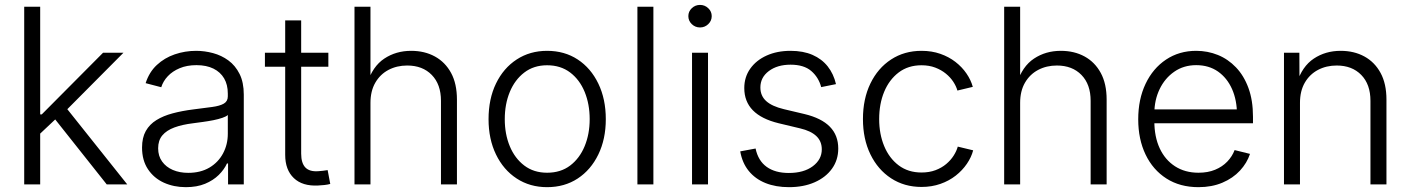

<svg xmlns="http://www.w3.org/2000/svg" viewBox="-20 -755 5775 786"><path d="M138.7 -202.6V-286.6H150.9L401.9 -539.1H485.4L236.8 -289.1L229.5 -288.1ZM79.1 0V-727.5H144.5V0ZM417 0 197.8 -276.4 244.6 -321.8 501 0Z M740.7 11.2Q691.4 11.2 650.6 -7.3Q609.9 -25.9 585.7 -62.3Q561.5 -98.6 561.5 -150.9Q561.5 -191.4 576.9 -218.8Q592.3 -246.1 620.4 -263.4Q648.4 -280.8 686.8 -291Q725.1 -301.3 771.5 -307.1Q817.4 -313 848.6 -317.1Q879.9 -321.3 896.2 -330.8Q912.6 -340.3 912.6 -360.4V-372.1Q912.6 -408.2 897.5 -434.1Q882.3 -460 853.8 -474.1Q825.2 -488.3 784.2 -488.3Q745.1 -488.3 715.6 -475.8Q686 -463.4 667 -443.1Q647.9 -422.9 640.1 -397.9L576.2 -414.6Q590.8 -460 622.1 -489Q653.3 -518.1 695.3 -532.5Q737.3 -546.9 783.2 -546.9Q817.4 -546.9 852.1 -537.6Q886.7 -528.3 915 -507.6Q943.4 -486.8 960.7 -452.4Q978 -418 978 -367.7V0H913.6V-85.9H909.2Q897.9 -61 875.5 -38.8Q853 -16.6 819.6 -2.7Q786.1 11.2 740.7 11.2ZM750.5 -47.4Q800.8 -47.4 837.2 -68.8Q873.5 -90.3 893.1 -127Q912.6 -163.6 912.6 -207.5V-284.2Q905.8 -277.8 889.9 -272.5Q874 -267.1 853.3 -262.9Q832.5 -258.8 811 -255.9Q789.6 -252.9 771 -250.5Q726.1 -245.1 693.8 -233.2Q661.6 -221.2 644.5 -200.7Q627.4 -180.2 627.4 -147.9Q627.4 -116.2 643.6 -93.8Q659.7 -71.3 687.5 -59.3Q715.3 -47.4 750.5 -47.4Z M1324.2 -539.1V-481.9H1064.5V-539.1ZM1147.5 -671.4H1212.9V-126Q1212.9 -87.4 1230.2 -69.3Q1247.6 -51.3 1283.7 -54.2Q1291.5 -54.7 1302 -55.9Q1312.5 -57.1 1321.3 -58.6L1332 -2Q1321.3 1 1308.1 2.4Q1294.9 3.9 1282.2 4.4Q1218.3 7.8 1182.9 -25.9Q1147.5 -59.6 1147.5 -121.1Z M1496.6 -334V0H1431.2V-727.5H1496.6V-413.1H1482.9Q1505.4 -483.4 1553.2 -515.1Q1601.1 -546.9 1663.1 -546.9Q1718.3 -546.9 1760.5 -523.7Q1802.7 -500.5 1826.7 -456.3Q1850.6 -412.1 1850.6 -347.2V0H1785.2V-342.3Q1785.2 -409.7 1747.6 -448.2Q1710 -486.8 1647 -486.8Q1604.5 -486.8 1570.3 -468.8Q1536.1 -450.7 1516.4 -416.5Q1496.6 -382.3 1496.6 -334Z M2219.7 11.2Q2149.4 11.2 2095.2 -24.2Q2041 -59.6 2010.5 -122.6Q1980 -185.5 1980 -267.1Q1980 -350.1 2010.5 -413.1Q2041 -476.1 2095.2 -511.5Q2149.4 -546.9 2219.7 -546.9Q2291 -546.9 2345 -511.5Q2398.9 -476.1 2429.4 -412.8Q2460 -349.6 2460 -267.1Q2460 -185.5 2429.4 -122.6Q2398.9 -59.6 2345 -24.2Q2291 11.2 2219.7 11.2ZM2219.7 -47.9Q2275.4 -47.9 2314.2 -77.4Q2353 -106.9 2373.5 -156.7Q2394 -206.5 2394 -267.1Q2394 -328.6 2373.5 -378.7Q2353 -428.7 2314 -458.3Q2274.9 -487.8 2219.7 -487.8Q2165 -487.8 2126.2 -458Q2087.4 -428.2 2066.9 -378.4Q2046.4 -328.6 2046.4 -267.1Q2046.4 -206.1 2066.9 -156.5Q2087.4 -106.9 2126.2 -77.4Q2165 -47.9 2219.7 -47.9Z M2654.8 -727.5V0H2589.4V-727.5Z M2813 0V-539.1H2878.4V0ZM2845.7 -642.6Q2826.2 -642.6 2812 -656.2Q2797.9 -669.9 2797.9 -689Q2797.9 -708 2812 -721.4Q2826.2 -734.9 2845.7 -734.9Q2865.2 -734.9 2879.4 -721.4Q2893.6 -708 2893.6 -689Q2893.6 -669.9 2879.4 -656.2Q2865.2 -642.6 2845.7 -642.6Z M3210 11.2Q3155.8 11.2 3113.8 -5.6Q3071.8 -22.5 3045.2 -55.2Q3018.6 -87.9 3010.3 -135.3L3073.2 -147Q3083.5 -97.2 3118.4 -72Q3153.3 -46.9 3209 -46.9Q3270.5 -46.9 3307.4 -74.5Q3344.2 -102.1 3344.2 -143.6Q3344.2 -176.8 3321.8 -198Q3299.3 -219.2 3255.4 -229.5L3167.5 -250.5Q3097.2 -267.6 3062 -303.5Q3026.9 -339.4 3026.9 -394.5Q3026.9 -439.5 3051.3 -473.9Q3075.7 -508.3 3118.4 -527.6Q3161.1 -546.9 3216.3 -546.9Q3268.1 -546.9 3306.2 -530.3Q3344.2 -513.7 3368.4 -483.2Q3392.6 -452.6 3402.3 -410.6L3341.8 -398.4Q3331.1 -438.5 3301 -464.4Q3271 -490.2 3216.3 -490.2Q3162.1 -490.2 3127.4 -464.1Q3092.8 -438 3092.8 -397Q3092.8 -362.8 3116.5 -341.3Q3140.1 -319.8 3189 -308.1L3273.4 -288.1Q3342.8 -271.5 3377.2 -236.3Q3411.6 -201.2 3411.6 -147Q3411.6 -100.1 3386 -64.5Q3360.4 -28.8 3314.9 -8.8Q3269.5 11.2 3210 11.2Z M3752.4 10.3Q3682.1 10.3 3627.9 -25.1Q3573.7 -60.5 3543.2 -123.3Q3512.7 -186 3512.7 -267.6Q3512.7 -350.1 3543.2 -413.1Q3573.7 -476.1 3627.9 -511.5Q3682.1 -546.9 3752.4 -546.9Q3794.4 -546.9 3829.3 -534.7Q3864.3 -522.5 3891.4 -501.5Q3918.5 -480.5 3936.5 -454.1Q3954.6 -427.7 3962.4 -399.4L3899.4 -384.3Q3894.5 -401.9 3882.6 -420.2Q3870.6 -438.5 3852.1 -453.6Q3833.5 -468.8 3808.6 -478.3Q3783.7 -487.8 3752.4 -487.8Q3697.8 -487.8 3658.9 -458.3Q3620.1 -428.7 3599.6 -379.2Q3579.1 -329.6 3579.1 -267.6Q3579.1 -206.5 3599.6 -157Q3620.1 -107.4 3658.9 -78.1Q3697.8 -48.8 3752.4 -48.8Q3784.2 -48.8 3809.6 -58.3Q3835 -67.9 3853.5 -83.5Q3872.1 -99.1 3884 -117.9Q3896 -136.7 3900.9 -154.8L3963.9 -139.6Q3956.5 -111.3 3938.2 -84.5Q3919.9 -57.6 3892.6 -36.1Q3865.2 -14.6 3829.8 -2.2Q3794.4 10.3 3752.4 10.3Z M4156.2 -334V0H4090.8V-727.5H4156.2V-413.1H4142.6Q4165 -483.4 4212.9 -515.1Q4260.7 -546.9 4322.8 -546.9Q4377.9 -546.9 4420.2 -523.7Q4462.4 -500.5 4486.3 -456.3Q4510.3 -412.1 4510.3 -347.2V0H4444.8V-342.3Q4444.8 -409.7 4407.2 -448.2Q4369.6 -486.8 4306.6 -486.8Q4264.2 -486.8 4230 -468.8Q4195.8 -450.7 4176 -416.5Q4156.2 -382.3 4156.2 -334Z M4886.2 11.2Q4810.5 11.2 4755.1 -24.2Q4699.7 -59.6 4669.7 -122.3Q4639.6 -185.1 4639.6 -266.6Q4639.6 -348.6 4669.7 -411.9Q4699.7 -475.1 4753.4 -511Q4807.1 -546.9 4877 -546.9Q4923.8 -546.9 4965.6 -530Q5007.3 -513.2 5039.8 -479.2Q5072.3 -445.3 5090.8 -394.8Q5109.4 -344.2 5109.4 -276.9V-250.5H4681.2V-307.1H5073.7L5043.9 -286.1Q5043.9 -344.7 5023.7 -390.4Q5003.4 -436 4966.1 -462.2Q4928.7 -488.3 4877 -488.3Q4825.7 -488.3 4787.1 -461.4Q4748.5 -434.6 4727.1 -389.9Q4705.6 -345.2 4705.6 -290.5V-258.8Q4705.6 -195.3 4727.5 -147.9Q4749.5 -100.6 4790.3 -74.2Q4831.1 -47.9 4886.2 -47.9Q4924.8 -47.9 4954.3 -60.1Q4983.9 -72.3 5004.2 -93.5Q5024.4 -114.7 5034.2 -140.6L5097.2 -125Q5085 -87.9 5056.2 -56.6Q5027.3 -25.4 4984.1 -7.1Q4940.9 11.2 4886.2 11.2Z M5301.8 -334V0H5236.3V-539.1H5299.3L5299.8 -413.1H5288.1Q5310.5 -483.4 5358.4 -515.1Q5406.2 -546.9 5468.3 -546.9Q5523.4 -546.9 5565.7 -523.7Q5607.9 -500.5 5631.8 -456.3Q5655.8 -412.1 5655.8 -347.2V0H5590.3V-342.3Q5590.3 -409.7 5552.7 -448.2Q5515.1 -486.8 5452.1 -486.8Q5409.7 -486.8 5375.5 -468.8Q5341.3 -450.7 5321.5 -416.5Q5301.8 -382.3 5301.8 -334Z"/></svg>

Font: Inter 18pt Light
Style: Regular
Weight: 300
Designer: Rasmus Andersson
Foundry: rsms
Version: Version 4.001;git-66647c0bb